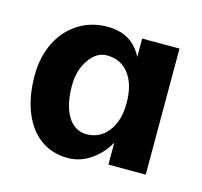

<svg xmlns="http://www.w3.org/2000/svg" viewBox="-61 -787 487 462"><g transform="rotate(15 182.5 -556.0)"><path d="M15 -562Q15 -608 32.5 -644Q50 -680 82 -700.5Q114 -721 155 -721Q204 -721 230.5 -687.5Q257 -654 257 -592L242 -648V-715H335V-401H242V-474L257 -512Q257 -482 241 -454Q225 -426 199 -408.5Q173 -391 143 -391Q104 -391 75 -412Q46 -433 30.5 -472Q15 -511 15 -562ZM246 -555Q246 -601 226 -627.5Q206 -654 171 -654Q145 -654 126.5 -627Q108 -600 108 -562Q108 -514 125 -486Q142 -458 172 -458Q205 -458 225.5 -484.5Q246 -511 246 -555Z"/></g></svg>

Font: Easer Grotesk Variable
Style: Regular
Weight: 400
Designer: Boardeaser, Bonnie Shaver-Troup, Thomas Jockin
Foundry: Lexend
Version: Version 1.001;Glyphs 3.1.2 (3151)